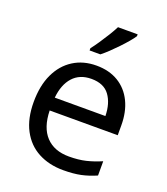

<svg xmlns="http://www.w3.org/2000/svg" viewBox="-141 -865 847 973"><g transform="rotate(20 282.0 -378.0)"><path d="M292 -546Q361 -546 410.5 -516Q460 -486 486.5 -431.5Q513 -377 513 -304V-251H146Q148 -160 192.5 -112.5Q237 -65 317 -65Q368 -65 407.5 -74.5Q447 -84 489 -102V-25Q448 -7 408 1.5Q368 10 313 10Q237 10 178.5 -21Q120 -52 87.5 -113.5Q55 -175 55 -264Q55 -352 84.5 -415Q114 -478 167.5 -512Q221 -546 292 -546ZM291 -474Q228 -474 191.5 -433.5Q155 -393 148 -321H421Q420 -389 389 -431.5Q358 -474 291 -474ZM433 -756Q424 -742 407 -722Q390 -702 369.5 -680.5Q349 -659 328.5 -639.5Q308 -620 290 -606H232V-618Q247 -637 264.5 -663Q282 -689 299 -716.5Q316 -744 327 -766H433Z"/></g></svg>

Font: Noto Sans Javanese
Style: Regular
Weight: 400
Designer: Monotype Design Team
Foundry: Monotype Imaging Inc.
Version: Version 2.004